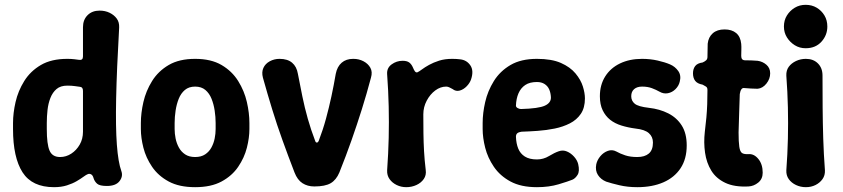

<svg xmlns="http://www.w3.org/2000/svg" viewBox="-20 -760 3495 796"><path d="M204 16Q113 16 73.5 -45.5Q34 -107 34 -225V-250Q34 -291 44.5 -337Q55 -383 80.5 -424Q106 -465 149.5 -490.5Q193 -516 259 -516Q275 -516 287.5 -514.5Q300 -513 307 -512Q324 -509 324 -526V-647Q324 -678 343 -697Q362 -716 393 -716Q416 -716 434.5 -707Q453 -698 464 -683Q475 -668 474 -646Q464 -471 461.5 -352Q459 -233 464.5 -160Q470 -87 483 -51Q491 -29 475.5 -9Q460 11 423 11Q393 11 382.5 1.5Q372 -8 368 -21Q365 -33 358 -37Q351 -41 344 -38Q338 -36 326.5 -27.5Q315 -19 298 -9Q281 1 257.5 8.5Q234 16 204 16ZM229 -109Q254 -109 275.5 -123Q297 -137 310.5 -160.5Q324 -184 324 -214V-383Q324 -399 312 -400Q304 -401 290.5 -403Q277 -405 259 -405Q231 -405 214.5 -391Q198 -377 189 -354Q180 -331 177 -304Q174 -277 174 -250V-225Q174 -162 185.5 -135.5Q197 -109 229 -109Z M1014 -225Q1014 -189 1003.5 -147.5Q993 -106 967.5 -68.5Q942 -31 898.5 -7.5Q855 16 789 16Q723 16 679.5 -7.5Q636 -31 610.5 -68.5Q585 -106 574.5 -147.5Q564 -189 564 -225V-250Q564 -291 574.5 -337Q585 -383 610.5 -424Q636 -465 679.5 -490.5Q723 -516 789 -516Q855 -516 898.5 -490.5Q942 -465 967.5 -424Q993 -383 1003.5 -337Q1014 -291 1014 -250ZM874 -250Q874 -275 870 -301.5Q866 -328 857 -350.5Q848 -373 831.5 -387Q815 -401 789 -401Q763 -401 746.5 -387Q730 -373 721 -350.5Q712 -328 708 -301.5Q704 -275 704 -250V-225Q704 -206 708 -186Q712 -166 721.5 -148.5Q731 -131 747.5 -120Q764 -109 789 -109Q814 -109 830.5 -120Q847 -131 856.5 -148.5Q866 -166 870 -186Q874 -206 874 -225Z M1283 13Q1255 13 1234 -0.5Q1213 -14 1201 -45Q1174 -115 1151 -179Q1128 -243 1108.5 -306.5Q1089 -370 1070 -438Q1064 -461 1072 -478.5Q1080 -496 1098.5 -506Q1117 -516 1139 -516Q1172 -516 1191 -500Q1210 -484 1215 -454Q1224 -407 1233.5 -360.5Q1243 -314 1256 -268Q1269 -222 1287 -175Q1289 -169 1293.5 -169Q1298 -169 1301 -175Q1319 -222 1331.5 -268Q1344 -314 1354 -360.5Q1364 -407 1372 -454Q1378 -484 1396.5 -500Q1415 -516 1444 -516H1445Q1468 -516 1487 -506Q1506 -496 1515.5 -479Q1525 -462 1518 -438Q1500 -370 1480 -306.5Q1460 -243 1437.5 -179Q1415 -115 1387 -45Q1374 -14 1351 -0.5Q1328 13 1283 13Z M1664 16Q1643 16 1624.5 7Q1606 -2 1595 -17.5Q1584 -33 1585 -54Q1590 -124 1591.5 -188.5Q1593 -253 1591.5 -318.5Q1590 -384 1585 -452Q1583 -478 1603.5 -493Q1624 -508 1649 -508Q1667 -508 1676.5 -501Q1686 -494 1692 -480Q1696 -470 1700 -464.5Q1704 -459 1710 -460Q1717 -463 1729 -472Q1741 -481 1759 -491Q1777 -501 1800.5 -508.5Q1824 -516 1855 -516Q1864 -516 1872.5 -515.5Q1881 -515 1888 -514Q1915 -511 1930 -489Q1945 -467 1933 -431Q1928 -416 1915 -402.5Q1902 -389 1886 -384.5Q1870 -380 1856 -391Q1850 -394 1843.5 -397.5Q1837 -401 1830 -401Q1806 -401 1784.5 -385Q1763 -369 1749 -342.5Q1735 -316 1735 -286Q1735 -244 1735.5 -207Q1736 -170 1738 -133.5Q1740 -97 1745 -55Q1748 -34 1737 -18Q1726 -2 1706.5 7Q1687 16 1664 16Z M2206 16Q2140 16 2096.5 -7.5Q2053 -31 2027.5 -68.5Q2002 -106 1991.5 -147.5Q1981 -189 1981 -225V-250Q1981 -291 1991.5 -337Q2002 -383 2027.5 -424Q2053 -465 2096.5 -490.5Q2140 -516 2206 -516Q2267 -516 2305.5 -499Q2344 -482 2366 -455.5Q2388 -429 2396.5 -401.5Q2405 -374 2405 -352Q2405 -313 2388 -288Q2371 -263 2342.5 -248.5Q2314 -234 2279.5 -227Q2245 -220 2209.5 -217.5Q2174 -215 2143 -214Q2129 -212 2124 -207Q2119 -202 2119 -193Q2120 -165 2128.5 -144Q2137 -123 2156 -111Q2175 -99 2206 -99Q2233 -99 2256 -113Q2279 -127 2297 -133Q2314 -139 2330.5 -132Q2347 -125 2360 -110.5Q2373 -96 2377 -80Q2384 -50 2374.5 -35Q2365 -20 2353 -15Q2336 -8 2296 4Q2256 16 2206 16ZM2140 -308Q2213 -310 2239 -322Q2265 -334 2264 -357Q2263 -375 2257 -389Q2251 -403 2238 -411.5Q2225 -420 2206 -420Q2176 -420 2157.5 -407.5Q2139 -395 2129.5 -373Q2120 -351 2119 -322Q2119 -316 2126 -312Q2133 -308 2140 -308Z M2622 16Q2582 16 2548 8Q2514 0 2493 -7Q2471 -16 2459 -34.5Q2447 -53 2452 -79Q2456 -97 2469 -112.5Q2482 -128 2500 -134.5Q2518 -141 2535 -132Q2551 -123 2572 -116Q2593 -109 2622 -109Q2653 -109 2670 -123.5Q2687 -138 2687 -169Q2687 -193 2670 -208Q2653 -223 2615 -227Q2584 -231 2556.5 -239.5Q2529 -248 2509.5 -263.5Q2490 -279 2478.5 -303Q2467 -327 2467 -361Q2467 -408 2489 -443Q2511 -478 2550.5 -497Q2590 -516 2642 -516Q2676 -516 2706.5 -509Q2737 -502 2758 -493Q2779 -484 2792 -465.5Q2805 -447 2798 -421Q2794 -404 2780.5 -390.5Q2767 -377 2749 -373.5Q2731 -370 2714 -380Q2700 -388 2682.5 -394.5Q2665 -401 2642 -401Q2621 -401 2609 -390.5Q2597 -380 2597 -361Q2597 -342 2611.5 -330Q2626 -318 2670 -313Q2715 -308 2750.5 -290Q2786 -272 2806.5 -239.5Q2827 -207 2827 -157Q2827 -101 2801.5 -62.5Q2776 -24 2730 -4Q2684 16 2622 16Z M3083 13Q3025 16 2987 -2Q2949 -20 2929 -52.5Q2909 -85 2903 -127Q2897 -169 2902 -213Q2906 -245 2908.5 -272.5Q2911 -300 2912 -328Q2913 -356 2913 -387Q2913 -394 2910.5 -397.5Q2908 -401 2903.5 -403Q2899 -405 2893 -409Q2871 -413 2862 -425Q2853 -437 2853 -456Q2853 -474 2862 -486Q2871 -498 2893 -501Q2902 -505 2907.5 -510Q2913 -515 2913 -524Q2913 -537 2913.5 -551.5Q2914 -566 2914 -579Q2917 -606 2935 -622Q2953 -638 2984 -638Q3014 -638 3032 -623Q3050 -608 3053 -578Q3054 -566 3053.5 -553Q3053 -540 3053 -528Q3053 -510 3069 -510Q3082 -510 3095.5 -509.5Q3109 -509 3121 -508Q3142 -505 3157.5 -491.5Q3173 -478 3173 -456Q3173 -433 3157.5 -413.5Q3142 -394 3121 -392Q3107 -392 3093 -393Q3079 -394 3065 -395Q3058 -396 3053.5 -389.5Q3049 -383 3047 -370Q3046 -331 3044.5 -293.5Q3043 -256 3042 -211Q3042 -172 3045 -151.5Q3048 -131 3056.5 -125.5Q3065 -120 3083 -121Q3106 -123 3124 -101Q3142 -79 3142 -44Q3142 -18 3123.5 -3Q3105 12 3083 13Z M3321 16Q3299 16 3280 7Q3261 -2 3250 -17.5Q3239 -33 3240 -54Q3245 -121 3246.5 -185.5Q3248 -250 3246.5 -314.5Q3245 -379 3240 -446Q3239 -468 3250 -483Q3261 -498 3280 -507Q3299 -516 3321 -516Q3352 -516 3371 -497Q3390 -478 3390 -447Q3390 -380 3390.5 -315Q3391 -250 3393 -185.5Q3395 -121 3400 -54Q3401 -33 3390 -17.5Q3379 -2 3361 7Q3343 16 3321 16ZM3320 -560Q3295 -560 3275 -572.5Q3255 -585 3242.5 -605Q3230 -625 3230 -650Q3230 -676 3242.5 -696Q3255 -716 3275 -728Q3295 -740 3320 -740Q3346 -740 3366 -728Q3386 -716 3398 -696Q3410 -676 3410 -650Q3410 -614 3385.5 -587Q3361 -560 3320 -560Z"/></svg>

Font: Winky Sans SemiBold
Style: Regular
Weight: 600
Designer: Simon Atzbach
Foundry: typofactur
Version: Version 1.205